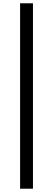

<svg xmlns="http://www.w3.org/2000/svg" viewBox="-20 -864 321 1165"><path d="M102 281V-844H180V281Z"/></svg>

Font: Noto Sans KR Thin Medium
Style: Regular
Weight: 500
Version: Version 2.004-H2;hotconv 1.0.118;makeotfexe 2.5.65603